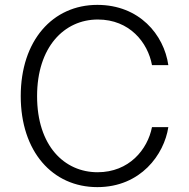

<svg xmlns="http://www.w3.org/2000/svg" viewBox="-20 -757 774 787"><path d="M379 10C557 10 653 -124 670 -236H603C585 -144 509 -51 380 -51C244 -51 132 -159 132 -363C132 -564 243 -677 381 -677C511 -677 586 -583 603 -490H670C652 -615 551 -737 379 -737C196 -737 65 -591 65 -363C65 -136 195 10 379 10Z"/></svg>

Font: Wafeq Light
Style: Regular
Weight: 300
Designer: Rasmus Andersson & Azza Alameddine
Foundry: Google & TypeTogether
Version: Version 3.000;January 28, 2025;FontCreator 15.0.0.3014 64-bi